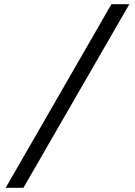

<svg xmlns="http://www.w3.org/2000/svg" viewBox="-20 -730 640 910"><path d="M7 160 508 -710H593L91 160Z"/></svg>

Font: TypoPRO Source Code Pro
Style: Italic
Weight: 500
Italic angle: -11°
Monospace: yes
Designer: Paul D. Hunt, Teo Tuominen
Foundry: Adobe Systems Incorporated
Version: Version 1.030;PS 1.0;hotconv 1.0.84;makeotf.lib2.5.63406